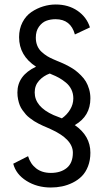

<svg xmlns="http://www.w3.org/2000/svg" viewBox="-20 -726 490 855"><path d="M382.5 -46Q382.5 -12.5 372 14.5Q361.5 41.5 344.2 58.8Q327 76 303.8 87.5Q280.5 99 256.2 104Q232 109 206.5 109Q145 109 98 79.5Q51 50 39 3L105 -30.5Q115 3.5 141 23.8Q167 44 206.5 44Q250.5 44 277.5 21.8Q304.5 -0.5 304.5 -46Q304.5 -106.5 205.5 -151Q201.5 -153 189.8 -158Q178 -163 171.2 -166Q164.5 -169 152.2 -175.2Q140 -181.5 132.2 -186.5Q124.5 -191.5 113.5 -199.8Q102.5 -208 95.5 -216Q88.5 -224 80.5 -235Q72.5 -246 68 -257.5Q63.5 -269 60.5 -283.5Q57.5 -298 57.5 -314Q57.5 -390 140.5 -429Q65 -478 65 -560.5Q65 -597.5 80.2 -626.8Q95.5 -656 120 -672.5Q144.5 -689 172.2 -697.5Q200 -706 228 -706Q284.5 -706 325.2 -678Q366 -650 380.5 -604L313.5 -572.5Q295 -640.5 227.5 -640.5Q205 -640.5 186.2 -633.5Q167.5 -626.5 153.5 -607.2Q139.5 -588 139.5 -558Q139.5 -538.5 146.2 -522.2Q153 -506 165.5 -494.8Q178 -483.5 189.8 -476.2Q201.5 -469 216.5 -462.5Q220.5 -460.5 235 -454.5Q249.5 -448.5 260 -444Q270.5 -439.5 287 -430.5Q303.5 -421.5 315.2 -412.8Q327 -404 340.5 -390.5Q354 -377 362.5 -362.8Q371 -348.5 376.8 -329Q382.5 -309.5 382.5 -288Q382.5 -208.5 313 -169Q382.5 -121 382.5 -46ZM218.5 -213.5Q245.5 -203 255.5 -199Q278 -214.5 292.2 -238Q306.5 -261.5 306.5 -288Q306.5 -309.5 297.8 -327.5Q289 -345.5 273.5 -358.2Q258 -371 243.2 -379.2Q228.5 -387.5 209.5 -395Q208.5 -395.5 205.8 -396.8Q203 -398 201.5 -398.5Q173.5 -388.5 154 -367Q134.5 -345.5 134.5 -314.5Q134.5 -251 218.5 -213.5Z"/></svg>

Font: League Mono Condensed
Style: Regular
Weight: 400
Width: 1
Designer: Tyler Finck
Foundry: The League of Moveable Type / Tyler Finck
Version: Version 2.210